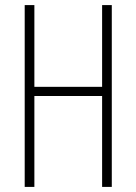

<svg xmlns="http://www.w3.org/2000/svg" viewBox="-20 -734 536 754"><path d="M419 0V-714H381V-393H115V-714H77V0H115V-357H381V0Z"/></svg>

Font: Noto Sans Gurmukhi UI ExtraCondensed ExtraLight
Style: Regular
Weight: 200
Width: 2
Designer: Jelle Bosma - Monotype Design Team
Foundry: Monotype Imaging Inc.
Version: Version 2.004